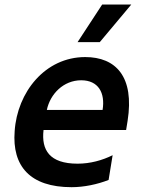

<svg xmlns="http://www.w3.org/2000/svg" viewBox="-20 -799 622 829"><path d="M546.9 -779.5H421.2L315 -617.2H410.9ZM348 -552.6C174.4 -552.6 54.3 -400.6 43.3 -232.6C31.6 -81.7 109.7 9.2 289.1 9.2C342.3 9.2 399.9 -2.8 448.9 -22L466.3 -128.9C421.9 -106.9 370 -92.3 315 -92.3C193.5 -92.3 158 -151.6 168 -237.6H524.5L530.9 -277C561.1 -468 480.1 -552.6 348 -552.6ZM422.9 -324.2H182.2C196.7 -393.5 254.3 -452.4 330.6 -452.4C404.5 -452.4 435 -398.4 422.9 -324.2Z"/></svg>

Font: TID UI Semi Bold
Style: Italic
Weight: 600
Italic angle: -9.39999°
Designer: The TID Project Authors
Foundry: Bakken & Bæck
Version: Version 1.001;hotconv 1.0.109;makeotfexe 2.5.65596